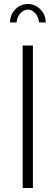

<svg xmlns="http://www.w3.org/2000/svg" viewBox="-20 -937 277 957"><path d="M93 0V-710H144V0ZM119 -889Q97 -889 80 -869Q63 -849 63 -825H30Q30 -863 56 -890Q82 -917 119 -917Q155 -917 181.5 -890Q208 -863 208 -825H175Q172 -852 156 -870.5Q140 -889 119 -889Z"/></svg>

Font: Raleway Light
Style: Regular
Weight: 300
Designer: Matt McInerney, Pablo Impallari, Rodrigo Fuenzalida
Foundry: Matt McInerney, Pablo Impallari, Rodrigo Fuenzalida
Version: Version 4.026